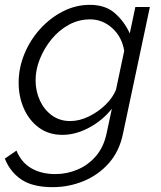

<svg xmlns="http://www.w3.org/2000/svg" viewBox="-53 -550 665 793"><path d="M165 223Q81 223 34.5 191Q-12 159 -33 105L15 72Q35 121 76.5 145Q118 169 176 169Q223 169 267 150.5Q311 132 343 95Q375 58 387 2L409 -101Q370 -52 314.5 -22.5Q259 7 205 7Q148 7 107.5 -23Q67 -53 45.5 -102Q24 -151 24 -208Q24 -269 47.5 -326.5Q71 -384 112.5 -430Q154 -476 207 -503Q260 -530 318 -530Q382 -530 421 -496Q460 -462 483 -412L506 -521H566L455 2Q440 75 396.5 124Q353 173 292 198Q231 223 165 223ZM237 -50Q275 -50 314 -69Q353 -88 383 -117.5Q413 -147 426 -179L460 -340Q451 -397 411 -433.5Q371 -470 319 -470Q272 -470 231 -447.5Q190 -425 159.5 -387.5Q129 -350 111.5 -306Q94 -262 94 -219Q94 -173 112 -134.5Q130 -96 162 -73Q194 -50 237 -50Z"/></svg>

Font: Raleway
Style: Italic
Weight: 400
Italic angle: -12°
Designer: Matt McInerney, Pablo Impallari, Rodrigo Fuenzalida
Foundry: Matt McInerney, Pablo Impallari, Rodrigo Fuenzalida
Version: Version 4.026